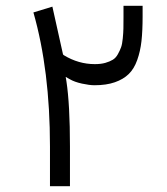

<svg xmlns="http://www.w3.org/2000/svg" viewBox="-20 -644 575 662"><path d="M307.1 -422.9Q327.6 -422.9 343 -427.2Q358.4 -431.6 368.9 -438Q379.4 -444.3 386.5 -457.3Q393.6 -470.2 397.5 -481Q401.4 -491.7 403.3 -511.7Q405.3 -531.7 405.5 -545.7Q405.8 -559.6 405.8 -585V-624H471.7V-586.9Q471.7 -537.6 467.8 -502.4Q463.9 -467.3 453.1 -437Q442.4 -406.7 423.8 -388.7Q405.3 -370.6 376 -360.4Q346.7 -350.1 305.7 -350.1Q288.6 -350.1 262.7 -355.7Q236.8 -361.3 220.2 -371.1L206.5 -378.9L209 -363.8Q221.2 -283.2 221.2 -139.2V-2H152.3V-139.2Q152.3 -401.4 95.2 -601.1L160.6 -621.1L196.8 -458.5L197.8 -455.6L200.2 -453.6Q250.5 -422.9 307.1 -422.9Z"/></svg>

Font: Shabnam Light FD
Style: Light-FD
Weight: 300
Foundry: DejaVu fonts team - Redesigned by Saber Rastikerdar - Based on Vazir font
Version: Version 5.0.0